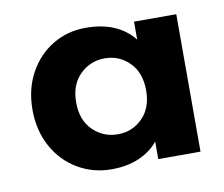

<svg xmlns="http://www.w3.org/2000/svg" viewBox="-51 -771 564 483"><g transform="rotate(-10 231.0 -529.0)"><path d="M27.8 -529.8Q27.8 -583 50.5 -624Q73.2 -665 111.1 -687.5Q148.9 -710 194.8 -710Q276.9 -710 317.9 -658.2V-704.1H425.8V-353H317.9V-397.9Q299.8 -375 269.3 -361.6Q238.8 -348.1 198.2 -348.1Q151.4 -348.1 112.3 -371.1Q73.2 -394 50.5 -435.5Q27.8 -477.1 27.8 -529.8ZM139.2 -528.8Q139.2 -483.9 165.5 -458Q191.9 -432.1 229 -432.1Q266.1 -432.1 292 -458Q317.9 -483.9 317.9 -528.8Q317.9 -573.7 292 -599.9Q266.1 -626 229 -626Q191.9 -626 165.5 -600.1Q139.2 -574.2 139.2 -528.8Z"/></g></svg>

Font: Poppins SemiBold
Style: Regular
Weight: 600
Designer: Ninad Kale (Devanagari), Jonny Pinhorn (Latin)
Foundry: Indian Type Foundry
Version: 4.004